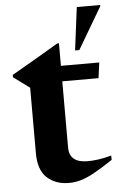

<svg xmlns="http://www.w3.org/2000/svg" viewBox="-55 -807 538 858"><g transform="rotate(-5 214.0 -378.0)"><path d="M229 -145.5Q229 -77 311.5 -77Q334 -77 359 -80.5Q384 -84 418 -93V-73.5Q367 -39.5 333 -21Q299 -2.5 272.8 5Q246.5 12.5 219.5 12.5Q160 12.5 121.8 -22.2Q83.5 -57 83.5 -133V-426.5L11 -480V-490.5Q18 -494.5 39.8 -507Q61.5 -519.5 92 -537.2Q122.5 -555 156.5 -574.8Q190.5 -594.5 221 -613H229V-512H401L391.5 -442.5H229ZM298 -575 322.5 -767.5H427.5V-762.5L317 -575Z"/></g></svg>

Font: Newsreader 72pt SemiBold
Style: Regular
Weight: 600
Designer: Hugues Gentile
Foundry: Production Type
Version: Version 1.003; ttfautohint (v1.8.3)